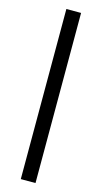

<svg xmlns="http://www.w3.org/2000/svg" viewBox="-141 -767 543 1021"><g transform="rotate(15 130.0 -256.5)"><path d="M89.4 211.9V-724.6H170.4V211.9Z"/></g></svg>

Font: TypoPRO Liberation Sans
Style: Regular
Weight: 400
Designer: Steve Matteson
Foundry: Ascender Corporation
Version: Version 2.00.1